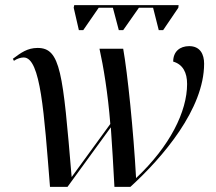

<svg xmlns="http://www.w3.org/2000/svg" viewBox="-20 -725 839 745"><path d="M286 -608H303L363 -695H418L441 -608H458L519 -695H574L596 -608H613L672 -695L673 -705H268L266 -695ZM174 0H242L410 -231C415 -163 420 -75 424 0H486C612 -115 772 -302 772 -478C772 -514 757 -546 714 -546C678 -546 652 -525 652 -486C690 -475 706 -443 706 -399C706 -293 640 -158 508 -34C498 -216 475 -441 458 -536H366C381 -469 399 -361 408 -244L258 -38C224 -444 215 -539 126 -539C86 -539 61 -520 30 -497L34 -489C47 -498 61 -502 72 -502C138 -502 151 -285 174 0Z"/></svg>

Font: Noto Serif Display
Style: Italic
Weight: 400
Italic angle: -12°
Designer: Monotype Design Team
Foundry: Monotype Imaging Inc.
Version: Version 2.009